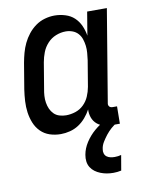

<svg xmlns="http://www.w3.org/2000/svg" viewBox="-85 -589 669 873"><g transform="rotate(-10 250.0 -152.5)"><path d="M163 8Q136 8 112 0Q88 -8 70.5 -25.5Q53 -43 43.5 -66.5Q34 -90 30.5 -115.5Q27 -141 28.5 -167.5Q30 -194 34 -221L54 -341Q58 -363 64 -385Q70 -407 80 -428Q90 -449 105 -468Q120 -487 139.5 -501Q159 -515 182 -521.5Q205 -528 227 -528Q252 -528 276.5 -520.5Q301 -513 318 -497Q335 -481 345 -459Q355 -437 359 -412L377 -520H468L397 -93Q396 -89 397 -85Q398 -81 400.5 -78Q403 -75 407 -73.5Q411 -72 416 -72H436L435 8H402Q382 8 363 3.5Q344 -1 330 -13Q316 -25 309.5 -43Q303 -61 304 -81Q294 -62 279 -44.5Q264 -27 245.5 -15Q227 -3 205.5 2.5Q184 8 163 8ZM201 -72Q223 -72 244.5 -79Q266 -86 282.5 -102Q299 -118 308 -139Q317 -160 321 -182L341 -302Q343 -318 344.5 -335Q346 -352 344 -368Q342 -384 337 -399Q332 -414 321.5 -425.5Q311 -437 296 -442.5Q281 -448 265 -448Q242 -448 219.5 -439Q197 -430 180.5 -412Q164 -394 155.5 -372Q147 -350 143 -327L123 -207Q120 -192 119 -176Q118 -160 120.5 -144.5Q123 -129 129 -115.5Q135 -102 145.5 -91.5Q156 -81 171 -76.5Q186 -72 201 -72ZM368 223Q352 223 337.5 220.5Q323 218 309 212.5Q295 207 283.5 198.5Q272 190 264.5 178Q257 166 255 151Q253 136 256 120Q261 91 278.5 64Q296 37 320.5 16Q345 -5 373 -19Q401 -33 430 -40L424 0Q408 9 394.5 21Q381 33 370 47Q359 61 349.5 76.5Q340 92 338 109Q336 119 339 128.5Q342 138 349.5 143.5Q357 149 366.5 151Q376 153 386 153Q394 153 401.5 152Q409 151 416 149L404 219Q395 221 386 222Q377 223 368 223Z"/></g></svg>

Font: Iosevka Term Curly Medium
Style: Italic
Weight: 500
Italic angle: -9°
Designer: Belleve Invis
Foundry: Belleve Invis
Version: Version 32.3.0